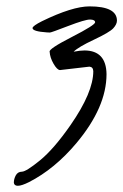

<svg xmlns="http://www.w3.org/2000/svg" viewBox="-20 -562 387 602"><path d="M260.3 -353C268.1 -352.4 272.1 -347.7 272.5 -338.9C272.5 -294.6 248.7 -238.3 201.2 -169.9C166.3 -119.8 134.4 -82.9 105.5 -59.3C76.5 -35.7 57.6 -23.8 48.8 -23.7C40 -23.5 33.6 -19.7 29.5 -12.2C25.5 -4.7 23.4 2.9 23.4 10.7C24.1 17.3 28.3 20.5 36.1 20.5C43.9 20.5 55.7 16.6 71.3 8.8C124.7 -18.6 174 -59.1 219.2 -112.8C282.4 -188 314 -260.3 314 -329.6C313.3 -378.7 290.4 -403.5 245.1 -403.8C236 -403.8 224.6 -402.5 210.9 -399.9C220.7 -409.7 241.9 -422.2 274.4 -437.5C307 -452.8 327.1 -464.7 335 -473.1C342.8 -481.6 346.7 -489.7 346.7 -497.6C346.4 -527.2 317.7 -542 260.7 -542C224.9 -542 175.3 -526.5 111.8 -495.6C92.3 -485.8 82.4 -478.7 82 -474.1C82 -467 97 -462.4 127 -460.4C130.5 -460.1 133.7 -460 136.5 -460C139.2 -460 158.4 -466.8 193.8 -480.5C229.3 -494.1 252.2 -500.9 262.5 -500.7C272.7 -500.6 278 -497.7 278.3 -492.2C278.3 -486.3 253.8 -470.9 204.8 -445.8C155.8 -420.7 132.8 -405.3 135.7 -399.4C136.4 -387.4 140.5 -374.9 147.9 -362.1C155.4 -349.2 162.1 -342.6 168 -342.3Z"/></svg>

Font: Kristi
Style: Medium
Weight: 400
Italic angle: -15°
Version: Version 1.003